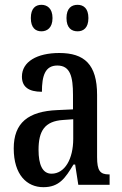

<svg xmlns="http://www.w3.org/2000/svg" viewBox="-20 -767 505 797"><path d="M302 -637C326 -637 347 -651 347 -692C347 -733 326 -747 302 -747C277 -747 256 -733 256 -692C256 -651 277 -637 302 -637ZM152 -637C175 -637 198 -651 198 -692C198 -733 175 -747 152 -747C128 -747 108 -733 108 -692C108 -651 128 -637 152 -637ZM160 10C226 10 251 -28 285 -84H292L305 0H435V-43H432C395 -43 383 -59 383 -115V-373C383 -500 330 -547 226 -547C134 -547 71 -511 71 -449C71 -407 98 -386 154 -386C154 -452 167 -495 218 -495C272 -495 283 -448 283 -373V-313L218 -310C97 -305 37 -257 37 -151C37 -41 92 10 160 10ZM194 -46C156 -46 140 -84 140 -145C140 -223 165 -264 242 -269L284 -272V-191C284 -107 249 -46 194 -46Z"/></svg>

Font: Noto Serif Khmer ExtraCondensed Medium
Style: Regular
Weight: 500
Width: 2
Designer: Danh Hong and the Monotype Design Team
Foundry: Monotype Imaging Inc.
Version: Version 2.004